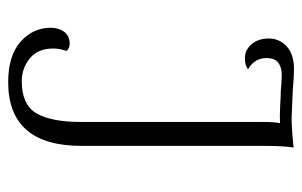

<svg xmlns="http://www.w3.org/2000/svg" viewBox="-158 -586 756 481"><g transform="rotate(90 220.5 -345.0)"><path d="M49 -94Q49 -113 59 -127Q69 -141 89 -141Q101 -141 107 -133Q101 -115 101 -100Q101 -61 126 -41Q151 -21 183 -21Q242 -21 263.5 -58Q285 -95 285 -169V-622Q285 -654 288 -668Q268 -667 242.5 -668.5Q217 -670 206 -670Q186 -672 176 -672Q155 -674 140 -666Q125 -658 125 -634Q125 -604 153 -588Q144 -580 125 -580Q105 -580 90.5 -596.5Q76 -613 76 -640Q76 -667 96 -685Q116 -703 152 -703Q172 -703 205 -700L275 -697Q301 -697 349 -702Q345 -675 345 -632V-171Q345 13 185 13Q119 13 84 -18Q49 -49 49 -94Z"/></g></svg>

Font: Arima Madurai Light
Style: Regular
Weight: 300
Designer: Joana Correia and Natanael Gama
Foundry: NDISCOVER
Version: Version 1.020